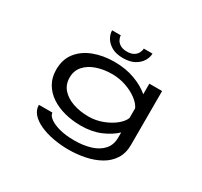

<svg xmlns="http://www.w3.org/2000/svg" viewBox="-180 -942 1460 1388"><g transform="rotate(30 550.0 -247.5)"><path d="M529.5 11Q457 11 392.8 -6Q328.5 -23 279.2 -56.2Q230 -89.5 202 -138.5Q174 -187.5 174 -251.5Q174 -337.5 219.2 -395Q264.5 -452.5 341.5 -481.8Q418.5 -511 514 -511Q607 -511 683.5 -482.5Q760 -454 808 -411.5V-500H914.5V-51.5Q914.5 20 882.2 69.2Q850 118.5 795.8 148.5Q741.5 178.5 675 192Q608.5 205.5 540 205.5Q472 205.5 409.8 193.8Q347.5 182 298.5 159.8Q249.5 137.5 221.2 105.2Q193 73 193 31.5H305.5Q306 54 334.8 76Q363.5 98 416.5 112.5Q469.5 127 542.5 127Q617 127 677.2 108.5Q737.5 90 772.8 50.5Q808 11 808 -51V-93Q763.5 -49.5 692 -19.2Q620.5 11 529.5 11ZM286.5 -250.5Q286.5 -193 321.2 -153.8Q356 -114.5 414.8 -94.2Q473.5 -74 545 -74Q604 -74 659.5 -94.8Q715 -115.5 755 -147.5Q795 -179.5 808 -213.5V-294.5Q793.5 -327 753.5 -357.2Q713.5 -387.5 657.8 -406.8Q602 -426 541.5 -426Q471.5 -426 413.5 -406Q355.5 -386 321 -347Q286.5 -308 286.5 -250.5ZM549.5 -564.5Q492.5 -564.5 455.5 -585.2Q418.5 -606 400.2 -637.2Q382 -668.5 382 -699.5H454.5Q454.5 -683 464 -664.2Q473.5 -645.5 494.5 -632.5Q515.5 -619.5 550.5 -619.5Q586 -619.5 607 -632.5Q628 -645.5 637.2 -664.2Q646.5 -683 646.5 -699.5H719Q719 -668.5 700.2 -637.2Q681.5 -606 644 -585.2Q606.5 -564.5 549.5 -564.5Z"/></g></svg>

Font: Trispace Expanded
Style: Regular
Weight: 400
Width: 7
Designer: Tyler Finck
Foundry: Etcetera Type Company
Version: Version 1.210; ttfautohint (v1.8.3)